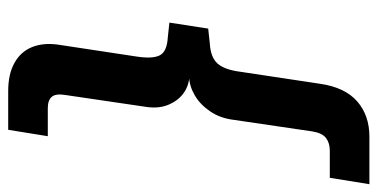

<svg xmlns="http://www.w3.org/2000/svg" viewBox="-252 -508 943 480"><g transform="rotate(90 220.0 -267.5)"><path d="M207 184Q165 184 137 168.5Q109 153 97.5 125Q86 97 91 60L121 -138Q127 -178 117.5 -195.5Q108 -213 73 -215L36 -219L51 -316L88 -320Q123 -322 138.5 -339.5Q154 -357 159 -397L189 -596Q198 -658 233 -688.5Q268 -719 321 -719H440L424 -620H356Q337 -620 324.5 -610.5Q312 -601 308 -576L279 -379Q275 -346 258 -321Q241 -296 218 -282.5Q195 -269 170 -268L169 -269Q194 -268 213 -254Q232 -240 242 -215Q252 -190 246 -156L217 41Q213 65 221.5 75Q230 85 250 85H320L304 184Z"/></g></svg>

Font: Nunitoga
Style: Bold Italic
Weight: 700
Italic angle: -9°
Designer: Vernon Adams
Foundry: Vernon Adams
Version: Version 1.0